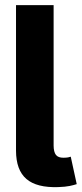

<svg xmlns="http://www.w3.org/2000/svg" viewBox="-20 -748 328 771"><path d="M44.3 -727.5H195.3V-163.3Q195.5 -137.7 204.6 -126Q213.7 -114.3 235.4 -114.6Q247.3 -114.8 253.5 -116Q259.7 -117.1 264.1 -118.8L288.1 -8.6Q276.8 -4.8 259.6 -1.2Q242.5 2.3 214.5 3.3Q127.6 6.4 86 -29.3Q44.4 -65.1 44.3 -143.2Z"/></svg>

Font: Inter Tight
Style: Regular
Weight: 400
Designer: Rasmus Andersson
Foundry: rsms
Version: Version 3.002